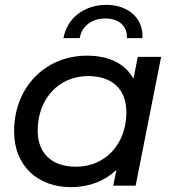

<svg xmlns="http://www.w3.org/2000/svg" viewBox="-20 -764 722 790"><path d="M413 -688C469 -688 505 -657 502 -607H566C571 -690 506 -744 418 -744C328 -744 256 -691 241 -607H308C316 -657 359 -688 413 -688ZM547 -530 529 -440C495 -502 429 -535 338 -535C166 -535 38 -405 38 -223C38 -80 137 6 272 6C348 6 412 -20 459 -65L446 0H538L643 -530ZM293 -78C192 -78 135 -134 135 -227C135 -358 223 -451 342 -451C443 -451 500 -396 500 -302C500 -171 413 -78 293 -78Z"/></svg>

Font: AWKNG-Font Medium
Style: Italic
Weight: 500
Italic angle: -11.3°
Designer: Awakening Church
Foundry: Awakening Church
Version: Version 1.700;PS 001.700;hotconv 1.0.88;makeotf.lib2.5.64775